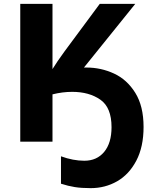

<svg xmlns="http://www.w3.org/2000/svg" viewBox="-20 -734 809 995"><path d="M415 -384H428Q503 -384 570.5 -353Q638 -322 681 -253Q724 -184 724 -76Q724 27 686.5 98.5Q649 170 587 205.5Q525 241 450 241Q402 241 367.5 235.5Q333 230 296 218V76Q359 99 417 99Q482 99 520 53Q558 7 558 -75Q558 -177 500 -217.5Q442 -258 354 -258Q304 -258 252 -245V0H85V-714H252V-376Q276 -415 314 -467L497 -714H681Z"/></svg>

Font: Noto Sans UI ExtraBold
Style: Regular
Weight: 800
Designer: Monotype Design Team
Foundry: Monotype Imaging Inc.
Version: Version 1.001